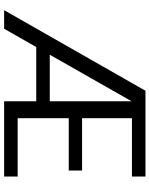

<svg xmlns="http://www.w3.org/2000/svg" viewBox="85 -826 740 951"><g transform="rotate(90 455.5 -350.0)"><path d="M30 0 429 -700H854V-633H565V-386H824V-320H565V-67H854V0H481V-631L122 0ZM166 -159 201 -226H520V-159Z"/></g></svg>

Font: DM Sans 18pt
Style: Regular
Weight: 400
Designer: Colophon Foundry, Jonny Pinhorn
Foundry: Colophon Foundry
Version: Version 4.004;gftools[0.9.30]